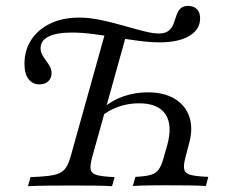

<svg xmlns="http://www.w3.org/2000/svg" viewBox="-20 -643 793 663"><path d="M76.6 0 85.5 -31.5Q137.1 -33.1 163.7 -38.3Q190.3 -43.5 202.8 -57.7Q215.3 -71.8 223.4 -100.8L347.6 -545.2L417.7 -528.2L298.4 -100.8Q290.3 -71.8 293.1 -57.7Q296 -43.5 315.3 -38.3Q334.7 -33.1 375.8 -31.5L366.9 0Q345.2 -1.6 308.9 -2Q272.6 -2.4 230.6 -2.4Q187.1 -2.4 147.2 -2Q107.3 -1.6 76.6 0ZM438.7 -0.8 447.6 -32.3Q482.3 -33.9 500.4 -39.1Q518.5 -44.4 528.2 -58.1Q537.9 -71.8 544.4 -96L557.3 -141.1Q576.6 -211.3 551.2 -248.8Q525.8 -286.3 459.7 -286.3Q421.8 -286.3 387.5 -273.8Q353.2 -261.3 329.8 -241.1L338.7 -271.8Q366.9 -296.8 406.9 -310.5Q446.8 -324.2 490.3 -324.2Q546 -324.2 583.1 -302Q620.2 -279.8 633.9 -239.5Q647.6 -199.2 632.3 -145.2L619.4 -96Q612.9 -70.2 616.5 -56.9Q620.2 -43.5 639.5 -38.7Q658.9 -33.9 699.2 -32.3L691.1 -0.8Q663.7 -2.4 628.6 -2.8Q593.5 -3.2 554.8 -3.2Q524.2 -3.2 494.8 -2.8Q465.3 -2.4 438.7 -0.8ZM116.1 -351.6Q92.7 -351.6 78.6 -369.8Q64.5 -387.9 64.5 -422.6Q64.5 -470.2 88.3 -506Q112.1 -541.9 154.4 -562.1Q196.8 -582.3 253.2 -582.3Q288.7 -582.3 328.6 -573.8Q368.5 -565.3 406.5 -554.4Q444.4 -543.5 475.8 -535.5Q507.3 -527.4 528.2 -527.4Q550.8 -527.4 562.5 -537.1Q574.2 -546.8 579.4 -560.9Q584.7 -575 589.1 -589.1Q593.5 -603.2 602.4 -612.9Q611.3 -622.6 629.8 -622.6Q649.2 -622.6 660.1 -611.3Q671 -600 671 -579.8Q671 -541.1 633.9 -519Q596.8 -496.8 531.5 -496.8Q500 -496.8 462.1 -501.6Q424.2 -506.5 383.1 -513.3Q341.9 -520.2 302 -525.4Q262.1 -530.6 228.2 -530.6Q175.8 -530.6 148 -516.9Q120.2 -503.2 120.2 -476.6Q120.2 -464.5 125.8 -454Q131.5 -443.5 139.1 -433.5Q146.8 -423.4 152.4 -412.9Q158.1 -402.4 158.1 -390.3Q158.1 -373.4 146.8 -362.5Q135.5 -351.6 116.1 -351.6Z"/></svg>

Font: Playfair 12pt Light
Style: Italic
Weight: 300
Italic angle: -15.6°
Designer: Claus Eggers Sørensen
Foundry: Claus Eggers Sørensen
Version: Version 2.000;gftools[0.9.28]